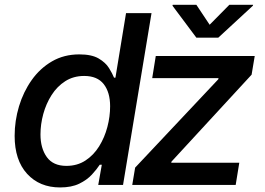

<svg xmlns="http://www.w3.org/2000/svg" viewBox="-20 -783 1124 813"><path d="M234.4 10.7Q147.5 10.7 94.7 -47.1Q42 -105 42 -207.5Q42 -271.5 60.5 -333Q79.1 -394.5 114.3 -444.1Q149.4 -493.7 200.2 -523.2Q251 -552.7 315.9 -552.7Q368.2 -552.7 397.7 -535.4Q427.2 -518.1 441.7 -494.6Q456.1 -471.2 462.9 -454.1H468.8L513.7 -727.5H621.6L501 0H396L411.1 -85.4H402.3Q389.6 -65.9 368.9 -43.5Q348.1 -21 315.4 -5.1Q282.7 10.7 234.4 10.7ZM261.2 -80.6Q307.1 -80.6 341.8 -103.3Q376.5 -126 399.7 -163.3Q422.9 -200.7 434.6 -245.1Q446.3 -289.6 446.3 -333Q446.3 -392.1 419.2 -426.8Q392.1 -461.4 336.4 -461.4Q291 -461.4 256.3 -439.2Q221.7 -417 198.5 -380.6Q175.3 -344.2 163.3 -300.5Q151.4 -256.8 151.4 -213.9Q151.4 -155.3 178.2 -117.9Q205.1 -80.6 261.2 -80.6ZM540 0 552.2 -73.2 904.3 -447.3 905.3 -452.1H624.5L639.6 -545.9H1058.6L1045.4 -466.8L706.1 -98.6L705.1 -93.8H993.2L978 0ZM811.5 -762.7 867.7 -678.2 951.2 -762.7H1051.8L1050.8 -758.8L904.3 -623.5H811.5L710.4 -758.8L711.4 -762.7Z"/></svg>

Font: Inter Medium
Style: Italic
Weight: 500
Italic angle: -9.3988°
Designer: Rasmus Andersson
Foundry: rsms
Version: Version 4.001;git-66647c0bb